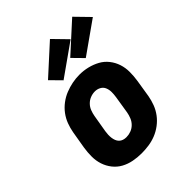

<svg xmlns="http://www.w3.org/2000/svg" viewBox="-219 -905 1038 1038"><g transform="rotate(-45 300.0 -386.0)"><path d="M256 8Q224 8 193 2Q162 -4 135.5 -18.5Q109 -33 90 -57Q71 -81 61.5 -110Q52 -139 52 -171Q52 -203 57 -235L74 -335Q79 -363 89 -389.5Q99 -416 116.5 -439.5Q134 -463 158 -481Q182 -499 208.5 -509.5Q235 -520 262.5 -525.5Q290 -531 318 -531Q350 -531 380.5 -523.5Q411 -516 437.5 -501.5Q464 -487 483 -463Q502 -439 511.5 -410Q521 -381 521 -349Q521 -317 516 -285L500 -185Q495 -157 485 -130.5Q475 -104 457.5 -80.5Q440 -57 416 -39Q392 -21 365.5 -10.5Q339 0 311 4Q283 8 256 8ZM259 -112Q277 -112 294.5 -118.5Q312 -125 325.5 -138.5Q339 -152 346 -169.5Q353 -187 356 -204L372 -304Q375 -323 375 -341Q375 -359 368.5 -375Q362 -391 346.5 -399.5Q331 -408 313 -408Q295 -408 277.5 -401Q260 -394 247 -380.5Q234 -367 227.5 -350Q221 -333 218 -316L201 -216Q199 -204 198.5 -191.5Q198 -179 199.5 -167.5Q201 -156 205 -145.5Q209 -135 217 -127Q225 -119 236 -115.5Q247 -112 259 -112ZM406 -570 347 -630 512 -780 590 -700ZM236 -570 177 -630 342 -780 420 -700Z"/></g></svg>

Font: Iosevka Etoile Heavy Oblique
Style: Regular
Weight: 900
Italic angle: -9°
Designer: Belleve Invis
Foundry: Belleve Invis
Version: Version 15.5.2; ttfautohint (v1.8.4)